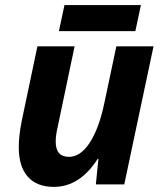

<svg xmlns="http://www.w3.org/2000/svg" viewBox="-20 -729 644 759"><path d="M234.9 -709H537.1L515.1 -606H212.9ZM127.9 -545.9H274.9L208 -227.1Q200.2 -193.8 200.2 -168.9Q200.2 -108.9 252.9 -108.9Q297.9 -108.9 334.5 -164.6Q371.1 -220.2 392.1 -319.8L439.9 -545.9H586.9L471.2 0H358.9L369.1 -101.1H366.2Q295.4 9.8 192.9 9.8Q125.5 9.8 89.8 -30.5Q54.2 -70.8 54.2 -147Q54.2 -192.4 65.9 -251Z"/></svg>

Font: Zoram GWebM
Style: Bold Italic
Weight: 700
Italic angle: -12°
Foundry: Ascender Corporation
Version: Version 1.000